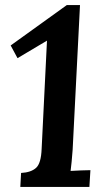

<svg xmlns="http://www.w3.org/2000/svg" viewBox="-20 -736 423 756"><path d="M295 -716 266 -146Q264 -121 262 -98.5Q260 -76 258 -63Q275 -64 298.5 -65Q322 -66 336 -66L332 0H60L63 -55Q102 -57 122 -75Q142 -93 144 -151L165 -576L49 -507L22 -557L243 -716Z"/></svg>

Font: Lora SemiBold
Style: Italic
Weight: 600
Italic angle: -3°
Designer: Olga Karpushina, Alexei Vanyashin (Cyrillic)
Foundry: Cyreal
Version: Version 3.011; ttfautohint (v1.8.4.7-5d5b)